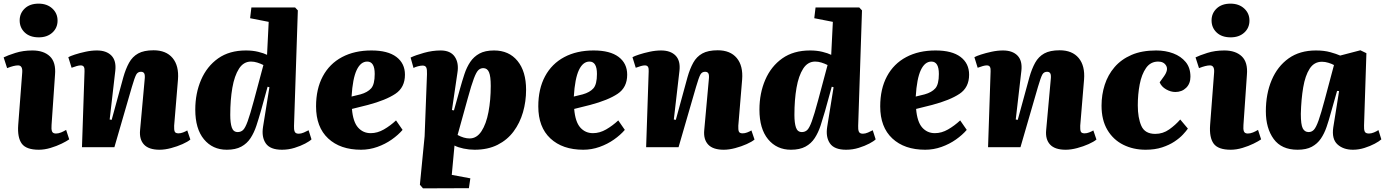

<svg xmlns="http://www.w3.org/2000/svg" viewBox="-20 -808 7603 1054"><path d="M88 -696Q88 -735 116 -761.5Q144 -788 192 -788Q238 -788 267 -761.5Q296 -735 296 -695Q296 -655 267.5 -629Q239 -603 193 -603Q144 -603 116 -629.5Q88 -656 88 -696ZM102 -410Q105 -449 79 -449Q57 -449 19 -434L0 -493Q22 -504 64.5 -517.5Q107 -531 158 -531Q220 -531 254 -498.5Q288 -466 282 -397L263 -122Q261 -99 265.5 -87Q270 -75 287 -75Q301 -75 315.5 -81Q330 -87 343 -95L360 -43Q346 -33 318.5 -19.5Q291 -6 257.5 4Q224 14 193 14Q124 14 99.5 -19.5Q75 -53 80 -122Z M1025 -42Q1011 -30 982 -17Q953 -4 919 5Q885 14 856 14Q797 14 770.5 -14.5Q744 -43 749 -94L774 -370Q777 -395 772 -404.5Q767 -414 754 -414Q736 -414 727.5 -398Q719 -382 704 -331L608 0H430L444 -416Q445 -432 440.5 -440.5Q436 -449 423 -449Q414 -449 401.5 -445.5Q389 -442 373 -436L355 -494Q365 -500 391 -508.5Q417 -517 449.5 -524Q482 -531 512 -531Q564 -531 591.5 -503Q619 -475 613 -420L582 -152L593 -150L657 -384Q670 -430 688.5 -463.5Q707 -497 738.5 -514.5Q770 -532 823 -532Q892 -532 927.5 -489.5Q963 -447 957 -371L936 -118Q935 -96 939 -86Q943 -76 960 -76Q972 -76 985 -81Q998 -86 1008 -92Z M1594 -117Q1593 -98 1597.5 -86Q1602 -74 1620 -74Q1633 -74 1648 -80.5Q1663 -87 1674 -93L1690 -43Q1680 -33 1655.5 -20Q1631 -7 1597.5 3.5Q1564 14 1528 14Q1463 14 1439 -21Q1415 -56 1424 -112L1459 -329L1449 -332L1412 -198Q1400 -156 1387.5 -118Q1375 -80 1355.5 -50Q1336 -20 1304.5 -3Q1273 14 1225 14Q1147 14 1099.5 -43.5Q1052 -101 1052 -206Q1052 -296 1084 -370Q1116 -444 1177.5 -487.5Q1239 -531 1330 -531Q1367 -531 1397.5 -523.5Q1428 -516 1446 -507L1455 -688L1353 -708L1360 -767H1600L1615 -751ZM1285 -83Q1302 -83 1314 -94Q1326 -105 1339.5 -142Q1353 -179 1374 -257L1426 -451Q1410 -459 1392.5 -464.5Q1375 -470 1358 -470Q1317 -470 1292 -431Q1267 -392 1255.5 -326Q1244 -260 1244 -177Q1244 -133 1252.5 -108Q1261 -83 1285 -83Z M2019 -531Q2109 -531 2156 -495.5Q2203 -460 2203 -398Q2203 -328 2150.5 -293Q2098 -258 2000 -232L1912 -210Q1918 -139 1945.5 -108Q1973 -77 2015 -77Q2052 -77 2087.5 -97.5Q2123 -118 2154 -147L2190 -95Q2166 -67 2130.5 -42Q2095 -17 2051.5 -1.5Q2008 14 1962 14Q1848 14 1781.5 -48Q1715 -110 1715 -224Q1715 -320 1752 -389Q1789 -458 1857.5 -494.5Q1926 -531 2019 -531ZM2037 -402Q2037 -470 1996 -470Q1960 -470 1938 -423.5Q1916 -377 1910 -278L1959 -290Q1998 -301 2017.5 -323Q2037 -345 2037 -402Z M2324 -401Q2325 -427 2320 -437.5Q2315 -448 2300 -448Q2289 -448 2274 -444Q2259 -440 2250 -435L2234 -492Q2261 -505 2307.5 -518Q2354 -531 2399 -531Q2453 -531 2476.5 -496.5Q2500 -462 2491 -408L2461 -204L2472 -202L2505 -320Q2517 -363 2529.5 -401Q2542 -439 2561.5 -468Q2581 -497 2612 -514Q2643 -531 2692 -531Q2774 -531 2821 -473.5Q2868 -416 2868 -315Q2868 -251 2851 -192Q2834 -133 2799.5 -86.5Q2765 -40 2711.5 -13Q2658 14 2585 14Q2555 14 2524.5 7.5Q2494 1 2475 -9L2460 152L2562 171L2554 225L2302 226L2285 206L2311 -60ZM2633 -434Q2618 -434 2606.5 -423.5Q2595 -413 2581.5 -377.5Q2568 -342 2548 -269L2492 -67Q2527 -48 2558 -48Q2597 -48 2623 -87.5Q2649 -127 2661.5 -193Q2674 -259 2674 -336Q2674 -389 2664.5 -411.5Q2655 -434 2633 -434Z M3239 -531Q3329 -531 3376 -495.5Q3423 -460 3423 -398Q3423 -328 3370.5 -293Q3318 -258 3220 -232L3132 -210Q3138 -139 3165.5 -108Q3193 -77 3235 -77Q3272 -77 3307.5 -97.5Q3343 -118 3374 -147L3410 -95Q3386 -67 3350.5 -42Q3315 -17 3271.5 -1.5Q3228 14 3182 14Q3068 14 3001.5 -48Q2935 -110 2935 -224Q2935 -320 2972 -389Q3009 -458 3077.5 -494.5Q3146 -531 3239 -531ZM3257 -402Q3257 -470 3216 -470Q3180 -470 3158 -423.5Q3136 -377 3130 -278L3179 -290Q3218 -301 3237.5 -323Q3257 -345 3257 -402Z M4122 -42Q4108 -30 4079 -17Q4050 -4 4016 5Q3982 14 3953 14Q3894 14 3867.5 -14.5Q3841 -43 3846 -94L3871 -370Q3874 -395 3869 -404.5Q3864 -414 3851 -414Q3833 -414 3824.5 -398Q3816 -382 3801 -331L3705 0H3527L3541 -416Q3542 -432 3537.5 -440.5Q3533 -449 3520 -449Q3511 -449 3498.5 -445.5Q3486 -442 3470 -436L3452 -494Q3462 -500 3488 -508.5Q3514 -517 3546.5 -524Q3579 -531 3609 -531Q3661 -531 3688.5 -503Q3716 -475 3710 -420L3679 -152L3690 -150L3754 -384Q3767 -430 3785.5 -463.5Q3804 -497 3835.5 -514.5Q3867 -532 3920 -532Q3989 -532 4024.5 -489.5Q4060 -447 4054 -371L4033 -118Q4032 -96 4036 -86Q4040 -76 4057 -76Q4069 -76 4082 -81Q4095 -86 4105 -92Z M4691 -117Q4690 -98 4694.5 -86Q4699 -74 4717 -74Q4730 -74 4745 -80.5Q4760 -87 4771 -93L4787 -43Q4777 -33 4752.5 -20Q4728 -7 4694.5 3.5Q4661 14 4625 14Q4560 14 4536 -21Q4512 -56 4521 -112L4556 -329L4546 -332L4509 -198Q4497 -156 4484.5 -118Q4472 -80 4452.5 -50Q4433 -20 4401.5 -3Q4370 14 4322 14Q4244 14 4196.5 -43.5Q4149 -101 4149 -206Q4149 -296 4181 -370Q4213 -444 4274.5 -487.5Q4336 -531 4427 -531Q4464 -531 4494.5 -523.5Q4525 -516 4543 -507L4552 -688L4450 -708L4457 -767H4697L4712 -751ZM4382 -83Q4399 -83 4411 -94Q4423 -105 4436.5 -142Q4450 -179 4471 -257L4523 -451Q4507 -459 4489.5 -464.5Q4472 -470 4455 -470Q4414 -470 4389 -431Q4364 -392 4352.5 -326Q4341 -260 4341 -177Q4341 -133 4349.5 -108Q4358 -83 4382 -83Z M5116 -531Q5206 -531 5253 -495.5Q5300 -460 5300 -398Q5300 -328 5247.5 -293Q5195 -258 5097 -232L5009 -210Q5015 -139 5042.5 -108Q5070 -77 5112 -77Q5149 -77 5184.5 -97.5Q5220 -118 5251 -147L5287 -95Q5263 -67 5227.5 -42Q5192 -17 5148.5 -1.5Q5105 14 5059 14Q4945 14 4878.5 -48Q4812 -110 4812 -224Q4812 -320 4849 -389Q4886 -458 4954.5 -494.5Q5023 -531 5116 -531ZM5134 -402Q5134 -470 5093 -470Q5057 -470 5035 -423.5Q5013 -377 5007 -278L5056 -290Q5095 -301 5114.5 -323Q5134 -345 5134 -402Z M5999 -42Q5985 -30 5956 -17Q5927 -4 5893 5Q5859 14 5830 14Q5771 14 5744.5 -14.5Q5718 -43 5723 -94L5748 -370Q5751 -395 5746 -404.5Q5741 -414 5728 -414Q5710 -414 5701.5 -398Q5693 -382 5678 -331L5582 0H5404L5418 -416Q5419 -432 5414.5 -440.5Q5410 -449 5397 -449Q5388 -449 5375.5 -445.5Q5363 -442 5347 -436L5329 -494Q5339 -500 5365 -508.5Q5391 -517 5423.5 -524Q5456 -531 5486 -531Q5538 -531 5565.5 -503Q5593 -475 5587 -420L5556 -152L5567 -150L5631 -384Q5644 -430 5662.5 -463.5Q5681 -497 5712.5 -514.5Q5744 -532 5797 -532Q5866 -532 5901.5 -489.5Q5937 -447 5931 -371L5910 -118Q5909 -96 5913 -86Q5917 -76 5934 -76Q5946 -76 5959 -81Q5972 -86 5982 -92Z M6327 -531Q6378 -531 6420.5 -515Q6463 -499 6489 -467.5Q6515 -436 6515 -387Q6515 -349 6491.5 -326Q6468 -303 6432 -303Q6407 -303 6381.5 -317.5Q6356 -332 6346 -356L6369 -388Q6395 -424 6382 -447Q6369 -470 6338 -470Q6296 -470 6271.5 -435Q6247 -400 6236.5 -345Q6226 -290 6226 -230Q6226 -161 6245.5 -117Q6265 -73 6322 -73Q6364 -73 6398.5 -97.5Q6433 -122 6459 -152L6501 -102Q6492 -89 6474 -69.5Q6456 -50 6427.5 -31Q6399 -12 6359.5 1Q6320 14 6269 14Q6201 14 6146 -13.5Q6091 -41 6059 -95Q6027 -149 6027 -228Q6027 -288 6044.5 -342.5Q6062 -397 6098.5 -439.5Q6135 -482 6191.5 -506.5Q6248 -531 6327 -531Z M6631 -696Q6631 -735 6659 -761.5Q6687 -788 6735 -788Q6781 -788 6810 -761.5Q6839 -735 6839 -695Q6839 -655 6810.5 -629Q6782 -603 6736 -603Q6687 -603 6659 -629.5Q6631 -656 6631 -696ZM6645 -410Q6648 -449 6622 -449Q6600 -449 6562 -434L6543 -493Q6565 -504 6607.5 -517.5Q6650 -531 6701 -531Q6763 -531 6797 -498.5Q6831 -466 6825 -397L6806 -122Q6804 -99 6808.5 -87Q6813 -75 6830 -75Q6844 -75 6858.5 -81Q6873 -87 6886 -95L6903 -43Q6889 -33 6861.5 -19.5Q6834 -6 6800.5 4Q6767 14 6736 14Q6667 14 6642.5 -19.5Q6618 -53 6623 -122Z M7468 -119Q7467 -98 7471.5 -86.5Q7476 -75 7495 -75Q7508 -75 7522.5 -81Q7537 -87 7547 -94L7563 -43Q7551 -32 7526.5 -19Q7502 -6 7470.5 4Q7439 14 7407 14Q7354 14 7322 -15.5Q7290 -45 7299 -108L7331 -308L7320 -309L7286 -189Q7275 -148 7262.5 -111.5Q7250 -75 7231 -47Q7212 -19 7181.5 -2.5Q7151 14 7103 14Q7015 14 6972 -45Q6929 -104 6929 -197Q6929 -293 6961 -368.5Q6993 -444 7054 -487.5Q7115 -531 7204 -531Q7249 -531 7283 -521.5Q7317 -512 7337 -503L7448 -532L7481 -516ZM7164 -83Q7181 -83 7193 -96Q7205 -109 7218.5 -147Q7232 -185 7252 -260L7303 -451Q7290 -458 7272 -463.5Q7254 -469 7237 -469Q7194 -469 7169.5 -431Q7145 -393 7134 -328Q7123 -263 7121 -183Q7121 -124 7131.5 -103.5Q7142 -83 7164 -83Z"/></svg>

Font: Literata 36pt ExtraBold
Style: Italic
Weight: 800
Italic angle: -2°
Designer: Latin by Veronika Burian and Jose Scaglione. Greek by Irene Vlachou. Cyrillic by Vera Evstafieva
Foundry: TypeTogether
Version: Version 3.002